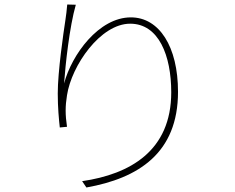

<svg xmlns="http://www.w3.org/2000/svg" viewBox="-20 -796 1040 851"><path d="M316 -775 278 -776C275 -748 274 -731 270 -708C261 -649 236 -478 236 -382C236 -319 241 -268 245 -231L277 -234C269 -288 269 -325 277 -374C297 -505 425 -691 557 -691C684 -691 739 -549 739 -387C739 -127 556 -24 344 7L363 35C593 -6 769 -117 769 -389C769 -589 686 -719 560 -719C418 -719 298 -554 264 -426C270 -510 288 -677 316 -775Z"/></svg>

Font: Source Han Sans JP ExtraLight
Style: Regular
Weight: 250
Designer: Ryoko NISHIZUKA 西塚涼子 (kana, bopomofo & ideographs); Paul D. Hunt (Latin, Greek & Cyrillic); Sandoll Communications 산돌커뮤니
Foundry: Adobe
Version: Version 2.001;hotconv 1.0.107;makeotfexe 2.5.65593